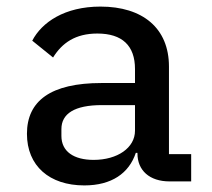

<svg xmlns="http://www.w3.org/2000/svg" viewBox="-20 -548 640 580"><path d="M492.2 0H557.5V-82.4H490.4V-346.9C490.4 -463.1 410.9 -528.1 283.4 -528.1C175.1 -528.1 106.2 -480.5 77.4 -425.1L140.3 -374.3C167.6 -418.3 207.7 -446.7 274.1 -446.7C349.1 -446.7 387.8 -410.2 387.8 -339.5V-297.2H286.6C133.2 -297.2 61.4 -243.3 61.4 -143.8C61.4 -46.9 129.3 12.1 234.7 12.1C317.1 12.1 369.7 -24.5 390.3 -86.3H395.2V-84.5C395.2 -33.4 431.5 0 492.2 0ZM165.5 -137.4V-158C165.5 -204.5 204.9 -230.5 288 -230.5H387.8V-153.1C387.8 -101.6 334.9 -65 262.8 -65C203.1 -65 165.5 -90.2 165.5 -137.4Z"/></svg>

Font: Margiela Mono Medium
Style: Regular
Weight: 500
Designer: Mike Abbink, Paul van der Laan, Pieter van Rosmalen
Foundry: Bold Monday
Version: Version 2.003 2021